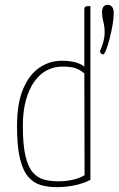

<svg xmlns="http://www.w3.org/2000/svg" viewBox="-20 -760 488 790"><path d="M213 10Q179 10 149.5 2Q120 -6 97.5 -31Q75 -56 62.5 -106Q50 -156 50 -241Q50 -334 75 -393.5Q100 -453 142 -481.5Q184 -510 233 -510Q262 -510 285 -505Q308 -500 327 -486V-720Q327 -728 329.5 -731Q332 -734 338 -734.5Q344 -735 352 -735V-20Q328 -7 291.5 1.5Q255 10 213 10ZM220 -14Q250 -14 278 -20Q306 -26 328 -39L327 -458Q308 -474 289 -480Q270 -486 236 -486Q202 -486 172.5 -470.5Q143 -455 121 -424Q99 -393 86.5 -347.5Q74 -302 74 -241Q74 -163 85 -117.5Q96 -72 115.5 -50Q135 -28 161.5 -21Q188 -14 220 -14ZM404 -536Q400 -536 396 -540Q392 -544 391 -548Q410 -593 410.5 -621Q411 -649 405.5 -669.5Q400 -690 400 -711Q400 -724 405.5 -732Q411 -740 423 -740Q434 -740 441 -732Q448 -724 448 -705Q448 -685 443 -656.5Q438 -628 431 -600.5Q424 -573 416.5 -554.5Q409 -536 404 -536Z"/></svg>

Font: Yanone Kaffeesatz ExtraLight ExtraLight
Style: Regular
Weight: 250
Version: Version 2.003